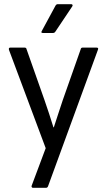

<svg xmlns="http://www.w3.org/2000/svg" viewBox="-20 -715 511 920"><path d="M138 185Q134 185 132 181.5Q130 178 132 174L199 -5L23 -476Q20 -487 30 -487H97Q106 -487 107 -480L193 -236Q204 -205 215 -171Q226 -137 236 -105H238Q248 -137 259.5 -171Q271 -205 281 -236L367 -480Q368 -487 377 -487H442Q454 -487 449 -476L210 178Q207 185 200 185ZM185 -557Q175 -557 180 -566L246 -688Q250 -695 257 -695H321Q326 -695 327.5 -691.5Q329 -688 326 -684L245 -563Q241 -557 234 -557Z"/></svg>

Font: Sofia Sans Semi Condensed
Style: Regular
Weight: 400
Designer: Botio Nikoltchev, Ani Petrova
Foundry: lettersoup
Version: Version 4.100; ttfautohint (v1.8.4.7-5d5b)